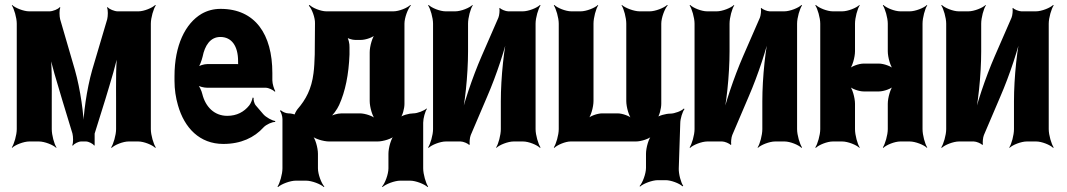

<svg xmlns="http://www.w3.org/2000/svg" viewBox="-20 -574 4328 779"><path d="M284 -290 224 -496C221 -508 220 -535 225 -543L222 -545C217 -537 194 -528 181 -528H98C76 -528 41 -542 29 -554L28 -552C37 -539 48 -502 48 -478V-50C48 -26 37 11 28 24L29 26C41 14 76 0 99 0H138C161 0 196 14 208 26L209 24C200 11 190 -26 190 -50V-160C190 -229 192 -320 182 -371L178 -370C186 -319 213 -235 232 -170L274 -32C277 -20 278 7 273 15L276 17C280 9 299 0 309 0H329C339 0 358 9 362 17L364 15V-32L408 -173C428 -240 455 -325 463 -378L459 -379C449 -326 451 -233 451 -162V-50C451 -26 440 11 431 24L433 26C445 14 479 0 502 0H541C564 0 598 14 610 26L612 24C603 11 592 -26 592 -50V-478C592 -502 603 -539 612 -552L610 -554C598 -542 564 -528 542 -528H457C445 -528 422 -537 417 -545L414 -543C419 -535 418 -508 415 -496L354 -290C332 -213 317 -106 317 -44H321C321 -106 306 -213 284 -290Z M875 -538C846 -538 821 -531 798 -518C732 -479 688 -390 688 -265V-246C688 -211 693 -178 702 -147C728 -55 790 10 886 10C958 10 1012 -16 1049 -57C1060 -69 1085 -80 1096 -79L1097 -83C1085 -84 1059 -98 1048 -111L1018 -146C1011 -154 1008 -169 1009 -177L1005 -178C1004 -170 997 -153 991 -146C970 -120 941 -104 902 -104C850 -104 814 -140 801 -192C798 -206 788 -226 781 -233L780 -229C788 -223 807 -218 821 -218H1058C1070 -218 1088 -209 1095 -202L1097 -204C1092 -212 1085 -234 1085 -248V-278C1085 -434 1016 -538 875 -538ZM946 -326V-320C946 -317 946 -311 948 -310L950 -312C949 -314 944 -314 942 -314H821C808 -314 788 -308 780 -301L782 -297C790 -305 798 -328 802 -344C811 -389 833 -424 874 -424C920 -424 946 -387 946 -326Z M1152 -114H1150C1139 -114 1125 -121 1119 -127L1116 -124C1121 -118 1126 -102 1126 -91V109C1126 133 1115 170 1106 183L1108 185C1121 173 1157 159 1180 159H1222C1245 159 1281 173 1294 185L1296 183C1284 170 1270 133 1270 109V50C1270 26 1259 -14 1246 -26L1244 -24C1255 -11 1293 0 1315 0H1512C1534 0 1571 -11 1582 -24L1580 -26C1567 -14 1556 26 1556 50V109C1556 133 1542 170 1530 183L1532 185C1545 173 1581 159 1604 159H1644C1667 159 1702 173 1715 185L1717 183C1708 170 1697 133 1697 109V-76C1697 -94 1705 -122 1712 -132L1711 -134C1701 -125 1674 -114 1657 -114C1640 -114 1610 -106 1601 -96L1603 -94C1613 -103 1621 -134 1621 -152V-478C1621 -502 1635 -539 1647 -552L1645 -554C1633 -542 1599 -528 1576 -528H1304C1282 -528 1247 -542 1236 -554L1233 -551C1245 -539 1259 -502 1258 -479L1257 -353C1256 -324 1255 -299 1252 -277C1244 -213 1221 -170 1187 -131C1183 -126 1173 -109 1175 -105L1179 -107C1177 -111 1158 -114 1152 -114ZM1398 -353V-382C1399 -396 1393 -421 1386 -428L1383 -425C1389 -418 1409 -412 1421 -412H1444C1464 -412 1496 -423 1506 -436L1504 -438C1491 -426 1480 -386 1480 -362V-164C1480 -140 1491 -100 1504 -88L1506 -90C1495 -103 1461 -114 1440 -114H1366C1349 -114 1326 -107 1315 -99L1317 -96C1329 -104 1348 -130 1356 -148C1381 -203 1395 -272 1398 -353Z M2002 -502 1934 -346C1897 -261 1858 -146 1844 -75L1848 -74C1866 -145 1879 -269 1879 -366V-478C1879 -502 1889 -539 1898 -552L1897 -554C1885 -542 1850 -528 1827 -528H1788C1765 -528 1731 -542 1719 -554L1717 -552C1726 -539 1737 -502 1737 -478V-50C1737 -26 1726 11 1717 24L1719 26C1731 14 1766 0 1789 0H1849C1859 0 1879 8 1883 14L1886 12C1884 6 1886 -17 1890 -26L1957 -183C1994 -268 2032 -383 2046 -453L2043 -454C2025 -384 2012 -260 2012 -163V-50C2012 -26 2002 11 1993 24L1994 26C2006 14 2041 0 2064 0H2102C2125 0 2159 14 2171 26L2173 24C2164 11 2153 -26 2153 -50V-478C2153 -502 2164 -539 2173 -552L2171 -554C2159 -542 2124 -528 2101 -528H2042C2032 -528 2012 -536 2008 -542L2006 -540C2008 -533 2006 -511 2002 -502Z M2247 -478V-50C2247 -26 2236 11 2227 24L2229 26C2241 14 2274 0 2295 0H2560C2581 0 2616 -11 2627 -24L2625 -26C2612 -14 2601 26 2601 50V107C2601 131 2587 168 2575 181L2577 183C2590 171 2626 157 2649 157H2681C2702 157 2737 170 2749 182L2752 180C2743 168 2733 131 2734 109L2740 -74C2740 -92 2749 -121 2757 -131L2755 -134C2746 -124 2717 -113 2700 -113C2682 -113 2651 -105 2642 -95L2645 -92C2655 -102 2663 -134 2663 -153V-478C2663 -502 2677 -539 2689 -552L2687 -554C2674 -542 2639 -528 2616 -528H2575C2552 -528 2516 -542 2503 -554L2502 -552C2511 -539 2521 -502 2521 -478V-164C2521 -140 2532 -100 2545 -88L2547 -90C2537 -103 2505 -114 2486 -114H2423C2404 -114 2372 -103 2362 -90L2364 -88C2377 -100 2388 -140 2388 -164V-478C2388 -502 2398 -539 2407 -552L2406 -554C2394 -542 2359 -528 2336 -528H2298C2275 -528 2241 -542 2229 -554L2227 -552C2236 -539 2247 -502 2247 -478Z M3063 -502 2995 -346C2958 -261 2919 -146 2905 -75L2909 -74C2927 -145 2940 -269 2940 -366V-478C2940 -502 2950 -539 2959 -552L2958 -554C2946 -542 2911 -528 2888 -528H2849C2826 -528 2792 -542 2780 -554L2778 -552C2787 -539 2798 -502 2798 -478V-50C2798 -26 2787 11 2778 24L2780 26C2792 14 2827 0 2850 0H2910C2920 0 2940 8 2944 14L2947 12C2945 6 2947 -17 2951 -26L3018 -183C3055 -268 3093 -383 3107 -453L3104 -454C3086 -384 3073 -260 3073 -163V-50C3073 -26 3063 11 3054 24L3055 26C3067 14 3102 0 3125 0H3163C3186 0 3220 14 3232 26L3234 24C3225 11 3214 -26 3214 -50V-478C3214 -502 3225 -539 3234 -552L3232 -554C3220 -542 3185 -528 3162 -528H3103C3093 -528 3073 -536 3069 -542L3067 -540C3069 -533 3067 -511 3063 -502Z M3723 -50V-478C3723 -502 3733 -539 3742 -552L3741 -554C3729 -542 3694 -528 3671 -528H3633C3610 -528 3576 -542 3564 -554L3562 -552C3571 -539 3582 -502 3582 -478V-366C3582 -342 3593 -302 3606 -290L3608 -292C3598 -305 3565 -316 3546 -316H3484C3465 -316 3433 -305 3423 -292L3425 -290C3438 -302 3449 -342 3449 -366V-478C3449 -502 3459 -539 3468 -552L3467 -554C3455 -542 3420 -528 3397 -528H3359C3336 -528 3302 -542 3290 -554L3288 -552C3297 -539 3308 -502 3308 -478V-50C3308 -26 3297 11 3288 24L3290 26C3302 14 3336 0 3359 0H3397C3420 0 3455 14 3467 26L3468 24C3459 11 3449 -26 3449 -50V-153C3449 -177 3438 -217 3425 -229L3423 -227C3433 -214 3465 -203 3484 -203H3546C3565 -203 3598 -214 3608 -227L3606 -229C3593 -217 3582 -177 3582 -153V-50C3582 -26 3571 11 3562 24L3564 26C3576 14 3610 0 3633 0H3671C3694 0 3729 14 3741 26L3742 24C3733 11 3723 -26 3723 -50Z M4084 -502 4016 -346C3979 -261 3940 -146 3926 -75L3930 -74C3948 -145 3961 -269 3961 -366V-478C3961 -502 3971 -539 3980 -552L3979 -554C3967 -542 3932 -528 3909 -528H3870C3847 -528 3813 -542 3801 -554L3799 -552C3808 -539 3819 -502 3819 -478V-50C3819 -26 3808 11 3799 24L3801 26C3813 14 3848 0 3871 0H3931C3941 0 3961 8 3965 14L3968 12C3966 6 3968 -17 3972 -26L4039 -183C4076 -268 4114 -383 4128 -453L4125 -454C4107 -384 4094 -260 4094 -163V-50C4094 -26 4084 11 4075 24L4076 26C4088 14 4123 0 4146 0H4184C4207 0 4241 14 4253 26L4255 24C4246 11 4235 -26 4235 -50V-478C4235 -502 4246 -539 4255 -552L4253 -554C4241 -542 4206 -528 4183 -528H4124C4114 -528 4094 -536 4090 -542L4088 -540C4090 -533 4088 -511 4084 -502Z"/></svg>

Font: Asimov
Style: EdgeExtreme
Weight: 500
Designer: Google
Version: Version 2.000980: 2014